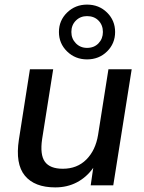

<svg xmlns="http://www.w3.org/2000/svg" viewBox="-20 -805 626 834"><path d="M220 9Q130 9 88 -42Q46 -93 62 -198L110 -504H211L163 -201Q153 -133 175 -102.5Q197 -72 253 -72Q315 -72 355 -112Q395 -152 406 -219L451 -504H552L472 0H374L385 -76Q356 -35 314 -13Q272 9 220 9ZM358 -547Q307 -547 271.5 -581.5Q236 -616 236 -666Q236 -716 271.5 -750.5Q307 -785 358 -785Q410 -785 445 -750.5Q480 -716 480 -666Q480 -616 445 -581.5Q410 -547 358 -547ZM358 -597Q389 -597 408 -617Q427 -637 427 -666Q427 -696 408 -715.5Q389 -735 358 -735Q329 -735 309.5 -715.5Q290 -696 290 -666Q290 -637 309.5 -617Q329 -597 358 -597Z"/></svg>

Font: Mulish SemiBold
Style: Italic
Weight: 600
Italic angle: -9°
Designer: Vernon Adams
Foundry: Vernon Adams
Version: Version 3.603; ttfautohint (v1.8.3)